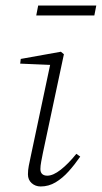

<svg xmlns="http://www.w3.org/2000/svg" viewBox="-20 -661 368 694"><path d="M81 -31Q81 -46 84 -61.5Q87 -77 92 -100L163 -435L171 -426L53 -431L55 -448L200 -474L211 -465L135 -108Q132 -93 129 -77Q126 -61 126 -50Q126 -38 132.5 -32Q139 -26 151 -26Q172 -26 199.5 -47.5Q227 -69 256 -105L270 -95Q250 -66 228 -41.5Q206 -17 181 -2Q156 13 127 13Q108 13 94.5 1Q81 -11 81 -31ZM111 -605 118 -641H328L321 -605Z"/></svg>

Font: Source Serif 4 36pt Light
Style: Italic
Weight: 300
Italic angle: -12°
Designer: Frank Grießhammer
Foundry: Adobe Systems Incorporated
Version: Version 4.004;hotconv 1.0.116;makeotfexe 2.5.65601